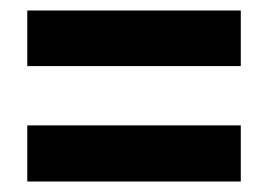

<svg xmlns="http://www.w3.org/2000/svg" viewBox="-20 -535 513 366"><path d="M32 -409V-515H439V-409ZM32 -189V-296H439V-189Z"/></svg>

Font: Noto Sans Khmer UI ExtraCondensed
Style: Bold
Weight: 700
Width: 2
Designer: Danh Hong and the Monotype Design Team
Foundry: Monotype Imaging Inc.
Version: Version 2.002; ttfautohint (v1.8.4.7-5d5b)